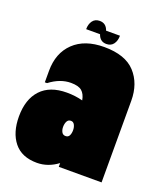

<svg xmlns="http://www.w3.org/2000/svg" viewBox="-126 -723 678 818"><g transform="rotate(20 213.5 -314.0)"><path d="M427 -370V0H233V-17Q189 16 139 16Q70 16 35 -27.5Q0 -71 0 -144Q0 -222 40.5 -265.5Q81 -309 158 -309Q196 -309 230 -300Q225 -328 209.5 -341Q194 -354 160 -354Q111 -354 64 -318H54V-370Q54 -451 103.5 -498.5Q153 -546 241 -546Q337 -546 382 -497Q427 -448 427 -370ZM237 -167Q237 -181 231.5 -191.5Q226 -202 215 -202Q203 -202 197.5 -191.5Q192 -181 192 -166Q192 -153 197.5 -143Q203 -133 215 -133Q227 -133 232 -143Q237 -153 237 -167ZM287 -614Q287 -591 276 -576Q265 -561 244 -561Q215 -561 205 -591H142Q142 -614 153 -629Q164 -644 185 -644Q214 -644 224 -614Z"/></g></svg>

Font: FFF_tuoi-tre Text
Style: Regular
Weight: 700
Designer: bBox Type GmbH
Foundry: bBox Type GmbH
Version: Version 1.001